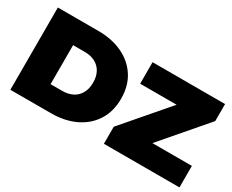

<svg xmlns="http://www.w3.org/2000/svg" viewBox="-101 -1057 1711 1415"><g transform="rotate(30 754.0 -350.0)"><path d="M57 0V-700H402Q519 -700 608 -657.5Q697 -615 747 -537Q797 -459 797 -350Q797 -242 747 -163.5Q697 -85 608 -42.5Q519 0 402 0ZM293 -184H392Q442 -184 479.5 -203Q517 -222 538 -259.5Q559 -297 559 -350Q559 -404 538 -441Q517 -478 479.5 -497Q442 -516 392 -516H293ZM853 0V-145L1173 -517H863V-700H1480V-555L1160 -183H1496V0Z"/></g></svg>

Font: Montserrat Thin Black
Style: Regular
Weight: 900
Version: Version 9.000